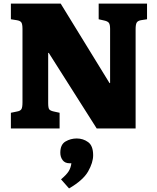

<svg xmlns="http://www.w3.org/2000/svg" viewBox="-20 -720 881 1076"><path d="M41 0V-88L75 -95Q93 -98 99.5 -107.5Q106 -117 106 -146V-558Q106 -585 99.5 -594.5Q93 -604 73 -607L41 -612V-700H320L594 -254L597 -255V-558Q597 -583 590 -592Q583 -601 564 -605L533 -612V-700H804V-612L771 -607Q753 -604 746.5 -594Q740 -584 740 -556V0H522L253 -424L250 -423V-142Q250 -114 256.5 -106.5Q263 -99 282 -95L314 -88V0ZM367 336 322 285Q353 259 365 239.5Q377 220 380 195H370Q344 195 331 177.5Q318 160 318 136Q318 90 347 73Q376 56 410 56Q446 56 474 76.5Q502 97 502 150Q502 191 474 240.5Q446 290 367 336Z"/></svg>

Font: Literata 12pt ExtraBold
Style: Regular
Weight: 800
Designer: Latin by Veronika Burian and Jose Scaglione. Greek by Irene Vlachou. Cyrillic by Vera Evstafieva.
Foundry: TypeTogether
Version: Version 3.002